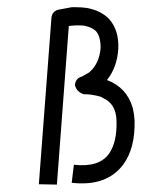

<svg xmlns="http://www.w3.org/2000/svg" viewBox="-20 -500 422 519"><path d="M185.5 -480.5Q201.2 -480.5 214.8 -478.5Q252 -471.7 274.4 -449.2Q301.8 -418.9 299.8 -369.1Q296.9 -318.4 269.5 -284.2V-283.2H270.5Q323.2 -262.7 338.9 -208Q342.8 -191.4 343.8 -174.8Q345.7 -99.6 313.5 -55.7Q268.6 4.9 173.8 -5.9L179.7 -54.7Q247.1 -46.9 274.4 -84Q296.9 -116.2 294.9 -173.8Q293.9 -219.7 257.8 -235.4Q254.9 -237.3 252.9 -238.3Q243.2 -241.2 231.9 -243.2Q220.7 -245.1 214.8 -245.1H208H207Q187.5 -251 182.6 -269.5Q183.6 -288.1 201.2 -293Q201.2 -293 216.8 -301.8Q220.7 -303.7 223.6 -306.6Q249 -330.1 252 -371.1Q252 -401.4 239.3 -416Q227.5 -426.8 207 -430.7Q188.5 -432.6 166 -429.7L133.8 -1L85 -2L119.1 -452.1Q121.1 -468.8 136.7 -473.6Q136.7 -473.6 173.8 -480.5Q180.7 -480.5 185.5 -480.5Z"/></svg>

Font: Bratas-flat
Style: flat
Weight: 400
Designer: MUHAMMAD YONI
Version: Version 001.000